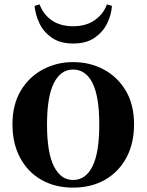

<svg xmlns="http://www.w3.org/2000/svg" viewBox="-20 -841 670 878"><path d="M314 17Q232 17 169.5 -18.5Q107 -54 72 -119.5Q37 -185 37 -273Q37 -362 74.5 -425.5Q112 -489 175.5 -523Q239 -557 314 -557Q391 -557 454 -523.5Q517 -490 555 -426.5Q593 -363 593 -273Q593 -184 557.5 -119Q522 -54 459.5 -18.5Q397 17 314 17ZM314 -18Q372 -18 403 -80.5Q434 -143 434 -271Q434 -400 403 -461.5Q372 -523 314 -523Q258 -523 226.5 -461.5Q195 -400 195 -271Q195 -143 226.5 -80.5Q258 -18 314 -18ZM138 -814 161 -821Q178 -775 217 -748Q256 -721 314 -721Q374 -721 413.5 -749Q453 -777 469 -821L492 -814Q489 -773 470 -734Q451 -695 413 -668.5Q375 -642 314 -642Q255 -642 217 -668.5Q179 -695 160.5 -734Q142 -773 138 -814Z"/></svg>

Font: Noto Serif TC ExtraBold
Style: Regular
Weight: 800
Designer: Ryoko NISHIZUKA 西塚涼子 (kana & ideographs); Frank Grießhammer (Latin, Greek & Cyrillic); Wenlong ZHANG 张文龙 (bopomofo); San
Foundry: Adobe
Version: Version 2.002-H1;hotconv 1.1.0;makeotfexe 2.6.0